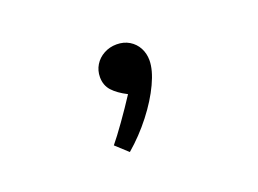

<svg xmlns="http://www.w3.org/2000/svg" viewBox="-58 -259 715 532"><g transform="rotate(-20 300.0 6.5)"><path d="M298.5 1Q271 -13 256.2 -29.2Q241.5 -45.5 241.5 -69.5Q241.5 -89 251.2 -105Q261 -121 278 -130.2Q295 -139.5 315.5 -139.5Q336.5 -139.5 352.8 -129.8Q369 -120 377.8 -103.5Q386.5 -87 386.5 -67Q386.5 -38.5 368.2 0.5Q350 39.5 318.5 80Q287 120.5 248.5 153.5L213 121Q228 103 252.8 68.2Q277.5 33.5 298.5 1Z"/></g></svg>

Font: JuliaMono Light
Style: Italic
Weight: 300
Italic angle: -9°
Monospace: yes
Designer: cormullion
Foundry: corm
Version: Version 0.054; ttfautohint (v1.8.4)